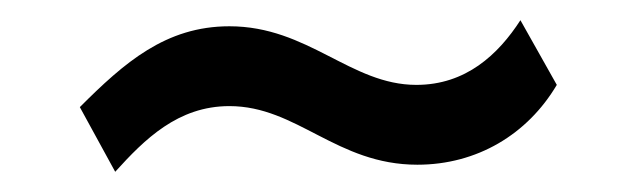

<svg xmlns="http://www.w3.org/2000/svg" viewBox="-20 -459 636 190"><path d="M531 -375 495 -439C473 -405 441 -375 392 -375C327 -375 285 -433 207 -433C144 -433 103 -397 59 -353L94 -289C123 -321 156 -354 207 -354C274 -354 313 -296 393 -296C452 -296 502 -326 531 -375Z"/></svg>

Font: United Sans SemiBold
Style: Regular
Weight: 600
Designer: Pablo Impallari, Rodrigo Fuenzalida (Modified by Dan O. Williams)
Version: Version 1.000;PS 001.000;hotconv 1.0.88;makeotf.lib2.5.64775